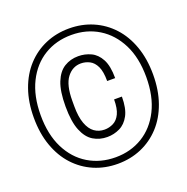

<svg xmlns="http://www.w3.org/2000/svg" viewBox="-127 -817 923 947"><g transform="rotate(-20 334.5 -343.0)"><path d="M334 12Q267 12 210 -12.5Q153 -37 110.5 -83Q68 -129 44.5 -195Q21 -261 21 -343Q21 -425 44.5 -491Q68 -557 110.5 -603Q153 -649 210 -673.5Q267 -698 334 -698Q401 -698 458 -673.5Q515 -649 557.5 -603Q600 -557 623.5 -491Q647 -425 647 -343Q647 -261 623.5 -195Q600 -129 557.5 -83Q515 -37 458 -12.5Q401 12 334 12ZM330 -130Q290 -130 257.5 -149.5Q225 -169 206 -215.5Q187 -262 187 -342Q187 -422 205.5 -468Q224 -514 256.5 -534Q289 -554 330 -554Q365 -554 396 -539.5Q427 -525 446 -489.5Q465 -454 465 -390H423Q423 -440 410 -467Q397 -494 375.5 -505Q354 -516 330 -516Q286 -516 257 -478Q228 -440 228 -357V-328Q228 -273 241 -237.5Q254 -202 277 -185.5Q300 -169 330 -169Q354 -169 376 -180Q398 -191 411 -218Q424 -245 424 -293H465Q465 -231 446 -195.5Q427 -160 396 -145Q365 -130 330 -130ZM335 -22Q414 -22 476.5 -60Q539 -98 575 -170Q611 -242 611 -343Q611 -444 575 -515.5Q539 -587 476.5 -625.5Q414 -664 334 -664Q254 -664 191.5 -626Q129 -588 93 -516Q57 -444 57 -343Q57 -242 93 -170Q129 -98 192 -60Q255 -22 335 -22Z"/></g></svg>

Font: Archivo SemiCondensed Thin
Style: Regular
Weight: 250
Width: 4
Designer: Hector Gatti
Foundry: Omnibus-Type
Version: Version 2.001